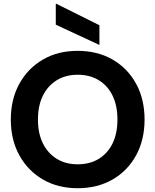

<svg xmlns="http://www.w3.org/2000/svg" viewBox="-20 -980 819 1012"><path d="M389 12Q285 12 206 -34Q127 -80 82 -161.5Q37 -243 37 -350Q37 -457 82 -538.5Q127 -620 206 -666Q285 -712 389 -712Q494 -712 573.5 -666Q653 -620 697.5 -538.5Q742 -457 742 -350Q742 -243 697.5 -161.5Q653 -80 573.5 -34Q494 12 389 12ZM389 -114Q454 -114 501 -143Q548 -172 573.5 -224.5Q599 -277 599 -350Q599 -423 573.5 -475.5Q548 -528 501 -557Q454 -586 389 -586Q326 -586 279 -557Q232 -528 206 -475.5Q180 -423 180 -350Q180 -277 206 -224.5Q232 -172 279 -143Q326 -114 389 -114ZM504 -743 274 -850V-960H277L504 -847Z"/></svg>

Font: DM Sans 36pt ExtraBold
Style: Regular
Weight: 800
Designer: Colophon Foundry, Jonny Pinhorn
Foundry: Colophon Foundry
Version: Version 4.004;gftools[0.9.30]